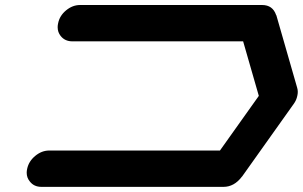

<svg xmlns="http://www.w3.org/2000/svg" viewBox="-20 -728 1180 748"><path d="M171.9 -141.6H836.9L988.3 -354.5L927.2 -566.9H262.2Q232.9 -566.9 216.3 -587.9Q204.6 -602.5 204.6 -622.1Q204.6 -629.4 206.5 -637.7Q212.4 -667 237.5 -687.7Q262.7 -708.5 292 -708.5H1001Q1042.5 -708.5 1055.7 -669.4L1056.2 -668.9Q1056.2 -668.5 1056.6 -668.5L1137.7 -386.2Q1140.1 -378.4 1140.1 -370.1Q1140.1 -362.3 1138.2 -354.5Q1134.8 -337.4 1124 -322.8L923.3 -40.5L922.4 -40V-39.6L921.9 -39.1Q892.1 0 850.6 0H141.6Q112.3 0 96.2 -21Q84 -35.6 84 -55.2Q84 -62.5 85.9 -70.8Q92.3 -100.1 117.4 -120.8Q142.6 -141.6 171.9 -141.6Z"/></svg>

Font: Robtronika
Style: Italic
Weight: 400
Italic angle: -12°
Designer: GGBot
Version: 1.00